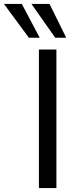

<svg xmlns="http://www.w3.org/2000/svg" viewBox="-94 -957 411 977"><path d="M104 0V-705H193V0ZM187 -765 66 -937H158L243 -765ZM53 -765 -74 -937H17L108 -765Z"/></svg>

Font: Nunito Sans 8pt
Style: Regular
Weight: 400
Version: Version 3.101;gftools[0.9.27]